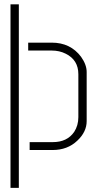

<svg xmlns="http://www.w3.org/2000/svg" viewBox="-20 -704 452 901"><path d="M29.3 177.7V-683.6H68.4V177.7ZM112.3 -466.8V-503.9H222.7Q310.5 -503.9 360.4 -437.5Q386.7 -400.4 386.7 -366.2V-135.7Q386.7 -85 342.8 -43.9Q296.9 0 226.6 0H119.1V-37.1H228.5Q294.9 -37.1 328.1 -85Q347.7 -115.2 347.7 -154.3V-355.5Q347.7 -422.9 288.1 -452.1Q258.8 -466.8 222.7 -466.8Z"/></svg>

Font: Post No Bills Colombo Light
Style: Regular
Weight: 300
Designer: Kosala Senevirathne, Siva Puranthara, Lasantha Premarathna, Tharique Azeez
Foundry: Mooniak
Version: Version 1.220 ; ttfautohint (v1.6)